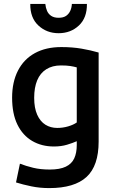

<svg xmlns="http://www.w3.org/2000/svg" viewBox="-20 -775 600 983"><path d="M232 188Q184 188 140.5 179Q97 170 62 159L82 63Q113 75 150 84Q187 93 235 93Q286 93 316.5 78.5Q347 64 360 36Q373 8 373 -32V-52Q353 -43 323 -34Q293 -25 256 -25Q193 -25 144.5 -53.5Q96 -82 69 -137.5Q42 -193 42 -275Q42 -355 72 -413.5Q102 -472 158.5 -503Q215 -534 294 -534Q350 -534 397 -526Q444 -518 485 -506V-50Q485 74 423 131Q361 188 232 188ZM273 -120Q302 -120 329 -128Q356 -136 373 -148V-430Q359 -434 340 -437Q321 -440 292 -440Q248 -440 217 -420.5Q186 -401 170.5 -364Q155 -327 155 -274Q155 -222 170.5 -187.5Q186 -153 212.5 -136.5Q239 -120 273 -120ZM280 -605Q219 -605 176.5 -644.5Q134 -684 135 -755H212Q214 -735 221 -719Q228 -703 242.5 -693.5Q257 -684 280 -684Q304 -684 318 -693.5Q332 -703 339.5 -719Q347 -735 348 -755H425Q426 -684 384 -644.5Q342 -605 280 -605Z"/></svg>

Font: Ubuntu Sans Mono Medium
Style: Regular
Weight: 500
Monospace: yes
Designer: Dalton Maag Ltd
Foundry: Dalton Maag Ltd
Version: Version 1.006